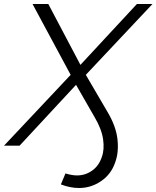

<svg xmlns="http://www.w3.org/2000/svg" viewBox="-71 -730 784 962"><path d="M325 212Q281 212 234 194L257 139Q290 149 315 149Q357 149 391 124.5Q425 100 439 57Q453 19 445.5 -32.5Q438 -84 403 -143L310 -305L27 0H-51L283 -355L92 -710H171L332 -405L615 -710H693L359 -355L466 -172Q510 -99 517.5 -33Q525 33 506 84Q486 143 435.5 177.5Q385 212 325 212Z"/></svg>

Font: Raleway
Style: Italic
Weight: 400
Italic angle: -12°
Designer: Matt McInerney, Pablo Impallari, Rodrigo Fuenzalida
Foundry: Matt McInerney, Pablo Impallari, Rodrigo Fuenzalida
Version: Version 4.026